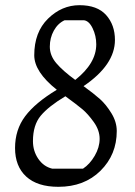

<svg xmlns="http://www.w3.org/2000/svg" viewBox="-20 -710 519 740"><path d="M112 -497Q112 -586 165 -638Q218 -690 286.5 -690Q355 -690 389 -652Q423 -614 423 -556Q423 -460 302 -378Q342 -349 365.5 -328Q389 -307 409.5 -273.5Q430 -240 430 -205Q430 -114 367.5 -52Q305 10 205 10Q124 10 81 -29.5Q38 -69 38 -139.5Q38 -210 77 -262Q116 -314 199 -364Q112 -433 112 -497ZM232 -339Q167 -300 137 -264Q107 -228 107 -166Q107 -128 127.5 -98Q148 -68 181 -60H300Q326 -77 345 -109.5Q364 -142 364 -175Q364 -208 341.5 -239.5Q319 -271 297.5 -289Q276 -307 232 -339ZM270 -402Q351 -466 351 -539Q351 -572 337 -601Q323 -630 303 -632H229Q203 -620 187.5 -592Q172 -564 172 -530Q172 -496 197 -466.5Q222 -437 270 -402Z"/></svg>

Font: Kotta One
Style: Regular
Weight: 400
Designer: Ania Kruk
Foundry: Ania Kruk
Version: Version 1.001